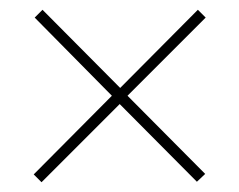

<svg xmlns="http://www.w3.org/2000/svg" viewBox="-20 -550 490 393"><path d="M385 -530 226 -370 67 -530 51 -514 209 -354 49 -193 65 -177 225 -337 383 -178 400 -194 241 -354 401 -514Z"/></svg>

Font: Noto Sans Myanmar UI Condensed Thin
Style: Regular
Weight: 100
Width: 3
Designer: Monotype Design Team
Foundry: Monotype Imaging Inc.
Version: Version 2.103